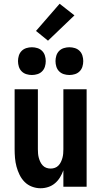

<svg xmlns="http://www.w3.org/2000/svg" viewBox="-20 -996 540 1024"><path d="M196 8Q173 8 150.5 -0.5Q128 -9 111.5 -25.5Q95 -42 84.5 -63.5Q74 -85 68 -107.5Q62 -130 60 -153.5Q58 -177 58 -200V-520H182V-200Q182 -188 183 -176.5Q184 -165 187 -154Q190 -143 195 -132.5Q200 -122 208 -113.5Q216 -105 227 -101Q238 -97 250 -97Q262 -97 273 -101Q284 -105 292 -113.5Q300 -122 305 -132.5Q310 -143 313 -154Q316 -165 317 -176.5Q318 -188 318 -200V-520H442V0H318V-88Q311 -68 300 -50Q289 -32 273 -18.5Q257 -5 237 1.5Q217 8 196 8ZM350 -596Q335 -596 320.5 -600.5Q306 -605 295.5 -615.5Q285 -626 280.5 -640.5Q276 -655 276 -670Q276 -685 280.5 -699.5Q285 -714 295.5 -724.5Q306 -735 320.5 -739.5Q335 -744 350 -744Q365 -744 379.5 -739.5Q394 -735 404.5 -724.5Q415 -714 419.5 -699.5Q424 -685 424 -670Q424 -655 419.5 -640.5Q415 -626 404.5 -615.5Q394 -605 379.5 -600.5Q365 -596 350 -596ZM150 -596Q135 -596 120.5 -600.5Q106 -605 95.5 -615.5Q85 -626 80.5 -640.5Q76 -655 76 -670Q76 -685 80.5 -699.5Q85 -714 95.5 -724.5Q106 -735 120.5 -739.5Q135 -744 150 -744Q165 -744 179.5 -739.5Q194 -735 204.5 -724.5Q215 -714 219.5 -699.5Q224 -685 224 -670Q224 -655 219.5 -640.5Q215 -626 204.5 -615.5Q194 -605 179.5 -600.5Q165 -596 150 -596ZM236 -779 172 -831 298 -976 377 -914Z"/></svg>

Font: Iosevka Extrabold
Style: Regular
Weight: 800
Monospace: yes
Designer: Belleve Invis
Foundry: Belleve Invis
Version: Version 32.5.0; ttfautohint (v1.8.4)